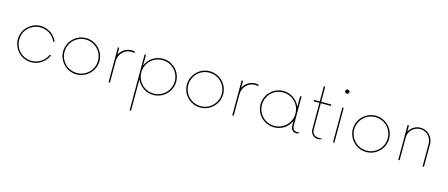

<svg xmlns="http://www.w3.org/2000/svg" viewBox="-51 -1237 4922 2109"><g transform="rotate(15 2410.0 -182.5)"><path d="M267.1 7.8C353.5 7.8 429.2 -46.9 459 -123H443.4C414.1 -54.7 344.7 -7.8 267.1 -7.8C163.1 -7.8 75.2 -90.3 76.7 -198.2C75.2 -306.2 163.1 -388.7 267.1 -388.7C344.7 -388.7 414.1 -342.3 443.4 -273.9H459C429.2 -350.1 353.5 -404.8 267.1 -404.8C153.8 -404.8 60.5 -312 60.5 -198.2C60.5 -85 153.8 7.8 267.1 7.8Z M782.2 7.8C895.5 7.8 988.8 -85 988.8 -198.2C988.8 -312 895.5 -404.8 782.2 -404.8C668.9 -404.8 575.7 -312 575.7 -198.2C575.7 -85 668.9 7.8 782.2 7.8ZM782.2 -7.8C676.8 -7.8 591.8 -92.8 591.8 -198.2C591.8 -304.2 676.8 -388.7 782.2 -388.7C887.7 -388.7 972.7 -304.2 972.7 -198.2C972.7 -92.8 887.7 -7.8 782.2 -7.8Z M1145.5 0H1161.1V-242.7C1161.1 -327.1 1223.6 -388.7 1299.8 -388.7C1313.5 -388.7 1326.2 -387.2 1337.4 -383.3V-400.9C1325.7 -403.3 1313.5 -404.8 1299.8 -404.8C1239.7 -404.8 1186.5 -369.6 1161.1 -318.4V-397H1145.5Z M1655.3 -404.8C1569.8 -404.8 1496.1 -352.1 1464.8 -276.9V-397H1449.2V238.3H1464.8V-119.6C1496.1 -44.9 1569.8 7.8 1655.3 7.8C1769 7.8 1861.8 -85 1861.8 -198.2C1861.8 -312 1769 -404.8 1655.3 -404.8ZM1655.3 -7.8C1549.8 -7.8 1464.8 -92.8 1464.8 -198.2C1464.8 -304.2 1549.8 -388.7 1655.3 -388.7C1760.7 -388.7 1845.7 -304.2 1845.7 -198.2C1845.7 -92.8 1760.7 -7.8 1655.3 -7.8Z M2189.5 7.8C2302.7 7.8 2396 -85 2396 -198.2C2396 -312 2302.7 -404.8 2189.5 -404.8C2076.2 -404.8 1982.9 -312 1982.9 -198.2C1982.9 -85 2076.2 7.8 2189.5 7.8ZM2189.5 -7.8C2084 -7.8 1999 -92.8 1999 -198.2C1999 -304.2 2084 -388.7 2189.5 -388.7C2294.9 -388.7 2379.9 -304.2 2379.9 -198.2C2379.9 -92.8 2294.9 -7.8 2189.5 -7.8Z M2552.7 0H2568.4V-242.7C2568.4 -327.1 2630.9 -388.7 2707 -388.7C2720.7 -388.7 2733.4 -387.2 2744.6 -383.3V-400.9C2732.9 -403.3 2720.7 -404.8 2707 -404.8C2647 -404.8 2593.8 -369.6 2568.4 -318.4V-397H2552.7Z M3282.2 -7.8C3251 -7.8 3233.9 -30.3 3233.9 -70.8V-397H3217.8V-275.9C3187 -351.6 3113.3 -404.8 3027.3 -404.8C2914.1 -404.8 2820.8 -312 2820.8 -198.2C2820.8 -85 2914.1 7.8 3027.3 7.8C3113.3 7.8 3187 -41 3217.8 -117.7V-70.8C3217.8 -20 3240.7 7.8 3282.2 7.8C3292.5 7.8 3302.7 4.9 3311.5 0V-7.8ZM3027.3 -7.8C2921.9 -7.8 2836.9 -92.8 2836.9 -198.2C2836.9 -304.2 2921.9 -388.7 3027.3 -388.7C3132.8 -388.7 3217.8 -304.2 3217.8 -198.2C3217.8 -92.8 3132.8 -7.8 3027.3 -7.8Z M3572.8 -380.9V-397H3457V-568.8H3441.4V-397H3374.5V-380.9H3441.4V-78.6C3441.4 -30.8 3480 7.8 3527.8 7.8C3541 7.8 3561 2.4 3571.3 -4.9V-7.8H3527.8C3487.8 -7.8 3457 -39.1 3457 -78.6V-380.9Z M3705.6 -555.7C3718.3 -555.7 3729.5 -565.9 3729.5 -579.6C3729.5 -592.3 3718.3 -603 3705.6 -603C3692.9 -603 3681.6 -592.3 3681.6 -579.6C3681.6 -565.9 3692.9 -555.7 3705.6 -555.7ZM3697.8 0H3713.4V-397H3697.8Z M4076.7 7.8C4189.9 7.8 4283.2 -85 4283.2 -198.2C4283.2 -312 4189.9 -404.8 4076.7 -404.8C3963.4 -404.8 3870.1 -312 3870.1 -198.2C3870.1 -85 3963.4 7.8 4076.7 7.8ZM4076.7 -7.8C3971.2 -7.8 3886.2 -92.8 3886.2 -198.2C3886.2 -304.2 3971.2 -388.7 4076.7 -388.7C4182.1 -388.7 4267.1 -304.2 4267.1 -198.2C4267.1 -92.8 4182.1 -7.8 4076.7 -7.8Z M4586.4 -404.8C4528.8 -404.8 4479.5 -371.6 4455.6 -323.7V-397H4439.9V0H4455.6V-258.8C4455.6 -331.1 4514.2 -389.6 4586.4 -389.6C4658.7 -389.6 4716.8 -331.1 4716.8 -258.8V0H4732.4V-258.8C4732.4 -338.9 4667.5 -404.8 4586.4 -404.8Z"/></g></svg>

Font: Now Thin
Style: Regular
Weight: 100
Designer: Alfredo Marco Pradil
Foundry: Alfredo Marco Pradil
Version: Version 1.200;hotconv 1.0.109;makeotfexe 2.5.65596